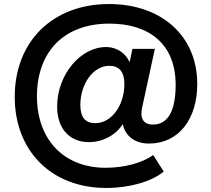

<svg xmlns="http://www.w3.org/2000/svg" viewBox="-20 -728 1047 951"><path d="M506 203C626 203 732 170 791 122L739 40C686 78 599 103 503 103C297 103 163 -36 163 -251C163 -471 296 -611 522 -611C713 -611 850 -515 850 -308C850 -188 817 -111 737 -111C691 -111 672 -141 684 -195L747 -486H636L622 -420C602 -465 559 -494 508 -495C380 -497 263 -359 263 -200C263 -89 326 -24 421 -24C488 -24 553 -58 588 -113C600 -55 647 -17 718 -17C866 -17 957 -139 957 -312C957 -551 779 -708 520 -708C241 -708 53 -523 53 -248C53 20 235 203 506 203ZM452 -118C403 -118 378 -146 378 -208C378 -314 443 -402 521 -402C570 -402 596 -373 596 -312C596 -205 532 -118 452 -118Z"/></svg>

Font: Ronzino Medium
Style: Regular
Weight: 500
Designer: Nunzio Mazzaferro
Foundry: Collletttivo
Version: Version 1.000;Glyphs 3.3 (3337)